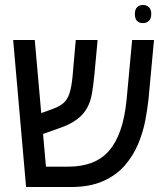

<svg xmlns="http://www.w3.org/2000/svg" viewBox="-20 -753 664 773"><path d="M85 0 33 -592H120L165 -82H254Q308 -82 349 -97.5Q390 -113 418.5 -145.5Q447 -178 465 -229.5Q483 -281 490 -355L512 -592H600L578 -355Q574 -316 565 -268.5Q556 -221 536.5 -174Q517 -127 483 -87.5Q449 -48 395.5 -24Q342 0 264 0ZM123 -203 116 -287 194 -315Q221 -325 236.5 -339Q252 -353 260 -378Q268 -403 272 -444L285 -592H373L360 -452Q356 -411 350.5 -378Q345 -345 331 -319Q317 -293 290 -272.5Q263 -252 219 -237ZM555 -660Q541 -660 532 -668.5Q523 -677 523 -697Q523 -715 532 -724Q541 -733 555 -733Q570 -733 579.5 -724Q589 -715 589 -697Q589 -678 579.5 -669Q570 -660 555 -660Z"/></svg>

Font: Noto Sans Hebrew SemiCondensed
Style: Regular
Weight: 400
Width: 4
Designer: Monotype Design Team
Foundry: Monotype Imaging Inc.
Version: Version 2.003